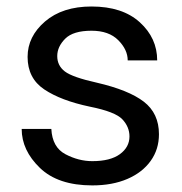

<svg xmlns="http://www.w3.org/2000/svg" viewBox="-20 -558 556 588"><path d="M376.5 -140.1Q376.5 -169.4 354.7 -192.6Q333 -215.8 254.9 -231.4Q166.5 -250 115.5 -284.2Q64.5 -318.4 64.5 -383.8Q64.5 -446.3 117.9 -492.2Q171.4 -538.1 260.3 -538.1Q355 -538.1 408.2 -489.7Q461.4 -441.4 461.4 -373H371.1Q371.1 -405.8 342.3 -434.8Q313.5 -463.9 260.3 -463.9Q204.1 -463.9 179.7 -439.5Q155.3 -415 155.3 -386.2Q155.3 -356.9 178.7 -339.1Q202.1 -321.3 276.9 -304.7Q374 -282.2 420.4 -246.6Q466.8 -210.9 466.8 -147Q466.8 -100.6 441.4 -65.2Q416 -29.8 370.1 -10Q324.2 9.8 262.7 9.8Q157.7 9.8 102.1 -43.9Q46.4 -97.7 46.4 -163.1H137.2Q140.1 -106.9 180.4 -85.7Q220.7 -64.5 262.7 -64.5Q317.9 -64.5 347.2 -85.9Q376.5 -107.4 376.5 -140.1Z"/></svg>

Font: RobotoDEMO
Style: Regular
Weight: 400
Designer: Christian Robertson
Foundry: Google
Version: Version 2.136